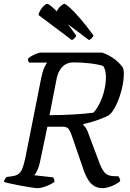

<svg xmlns="http://www.w3.org/2000/svg" viewBox="-30 -977 677 997"><path d="M164 0Q157 0 133 -3.5Q109 -7 79.5 -12.5Q50 -18 25 -23.5Q0 -29 -10 -33Q-8 -42 -2.5 -49.5Q3 -57 4 -58L34 -62Q54 -65 66 -73.5Q78 -82 86 -101.5Q94 -121 102 -159L184 -572Q191 -606 200.5 -627Q210 -648 216 -652H121Q115 -661 115 -672Q121 -679 134.5 -686.5Q148 -694 161.5 -699Q175 -704 181 -704H500Q533 -693 562 -672Q591 -651 608 -626Q613 -615 613 -593Q613 -557 602 -513Q591 -469 573.5 -432Q556 -395 536 -379Q515 -367 476.5 -353.5Q438 -340 403 -333L402 -328Q413 -318 419 -307.5Q425 -297 433 -273L483 -140Q496 -102 512.5 -82Q529 -62 566 -62H584Q594 -51 594 -36Q573 -19 547 -9.5Q521 0 502 0Q465 0 440.5 -26.5Q416 -53 397 -115L342 -275Q336 -294 327 -306.5Q318 -319 296 -319H216L177 -133Q172 -110 163.5 -92Q155 -74 148 -67L247 -56Q248 -54 250.5 -47.5Q253 -41 253 -33Q236 -20 209.5 -10Q183 0 164 0ZM227 -379Q289 -379 350.5 -382.5Q412 -386 455 -392Q474 -412 489 -443.5Q504 -475 512 -510Q520 -545 520 -576Q520 -614 506 -634Q481 -643 437.5 -648Q394 -653 353 -653Q317 -653 295 -631Q273 -609 265 -573ZM343 -769 170 -899Q172 -912 180.5 -925.5Q189 -939 199 -948Q209 -957 215 -957Q226 -957 265 -918Q272 -934 285 -945.5Q298 -957 304 -957Q311 -957 333.5 -936.5Q356 -916 388 -879Q420 -842 456 -792Q454 -786 446 -778.5Q438 -771 432 -769L323 -851Q345 -822 366 -792Q365 -787 358 -779.5Q351 -772 343 -769Z"/></svg>

Font: Texturina
Style: Italic
Weight: 400
Italic angle: -11°
Designer: Guillermo Torres Carreño
Foundry: Omnibus-Type
Version: Version 1.002; ttfautohint (v1.8.3)